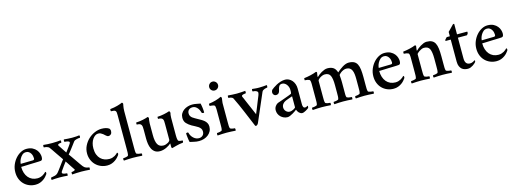

<svg xmlns="http://www.w3.org/2000/svg" viewBox="-8 -1501 6241 2330"><g transform="rotate(-15 3112.5 -336.0)"><path d="M226 -404Q197 -404 178 -386.5Q159 -369 147.5 -347.5Q136 -326 131.5 -306.5Q127 -287 128 -283Q130 -283 152 -283.5Q174 -284 200.5 -284.5Q227 -285 251 -285.5Q275 -286 281 -286Q301 -286 301 -307Q301 -320 297.5 -336.5Q294 -353 285 -368Q276 -383 261.5 -393.5Q247 -404 226 -404ZM240 -441Q286 -441 316 -425.5Q346 -410 364 -387.5Q382 -365 389 -341Q396 -317 396 -300Q396 -280 390.5 -268Q385 -256 371 -255Q361 -254 340.5 -253Q320 -252 295 -251.5Q270 -251 243 -250Q216 -249 192 -248Q168 -247 149.5 -246.5Q131 -246 124 -246Q124 -204 135 -170Q146 -136 166.5 -111.5Q187 -87 216 -74Q245 -61 280 -61Q301 -61 318.5 -66.5Q336 -72 350 -80Q364 -88 374 -97Q384 -106 390 -113Q392 -112 395.5 -108Q399 -104 399 -97Q399 -87 393 -79Q386 -69 373 -54Q360 -39 340.5 -25Q321 -11 295.5 -1.5Q270 8 239 8Q196 8 159 -7.5Q122 -23 95 -50.5Q68 -78 53 -116Q38 -154 38 -200Q38 -250 56 -293.5Q74 -337 103 -370Q132 -403 168 -422Q204 -441 240 -441Z M562 -428Q593 -428 623 -430Q653 -432 670 -434Q672 -430 672.5 -419Q673 -408 669 -403Q663 -403 656 -402.5Q649 -402 642 -400Q635 -398 630.5 -394.5Q626 -391 626 -385Q626 -380 633 -371L698 -273Q709 -288 721.5 -304.5Q734 -321 745 -336Q756 -351 763.5 -363Q771 -375 771 -381Q771 -389 762.5 -393.5Q754 -398 743.5 -400Q733 -402 723 -402.5Q713 -403 711 -403Q707 -409 707 -418Q707 -427 710 -434Q739 -432 760.5 -430Q782 -428 812 -428Q841 -428 867 -430Q893 -432 904 -434Q908 -428 908 -419Q908 -410 904 -403Q897 -403 886 -402Q875 -401 863.5 -398Q852 -395 841.5 -390.5Q831 -386 825 -378Q812 -360 796.5 -340Q781 -320 767 -301Q753 -282 740.5 -266.5Q728 -251 720 -242Q729 -230 747.5 -203.5Q766 -177 786 -148Q806 -119 823 -94.5Q840 -70 846 -63Q862 -42 883 -34.5Q904 -27 921 -27Q922 -26 922.5 -22Q923 -18 923 -13Q923 -8 922.5 -3Q922 2 920 3Q891 1 866.5 -0.5Q842 -2 814 -2Q782 -2 754.5 -0.5Q727 1 698 3Q696 -2 696 -14Q696 -26 699 -27Q704 -27 711.5 -28.5Q719 -30 726 -32Q733 -34 738 -37.5Q743 -41 743 -46Q743 -48 741.5 -50.5Q740 -53 738 -55Q723 -78 708 -100Q696 -119 683 -138.5Q670 -158 662 -170Q647 -149 627 -123Q607 -97 589 -69Q584 -63 583 -59Q582 -55 582 -51Q582 -43 588.5 -38.5Q595 -34 604.5 -32Q614 -30 624.5 -29Q635 -28 642 -27Q644 -26 644 -13.5Q644 -1 641 3Q614 1 593 -0.5Q572 -2 543 -2Q514 -2 489 -0.5Q464 1 440 3Q438 -2 438.5 -12.5Q439 -23 442 -27Q463 -30 489.5 -36.5Q516 -43 534 -65Q539 -70 553.5 -89.5Q568 -109 585 -132Q602 -155 617.5 -176Q633 -197 639 -204Q632 -215 614 -240.5Q596 -266 577 -294Q558 -322 541.5 -346.5Q525 -371 519 -378Q514 -386 505 -390.5Q496 -395 486.5 -398Q477 -401 467.5 -402Q458 -403 452 -403Q448 -405 448.5 -417Q449 -429 452 -434Q503 -428 562 -428Z M1290 -385Q1290 -360 1277 -346.5Q1264 -333 1247 -333Q1230 -333 1215.5 -347.5Q1201 -362 1188 -372Q1172 -384 1160 -389.5Q1148 -395 1129 -395Q1110 -395 1092 -383Q1074 -371 1059.5 -350Q1045 -329 1036.5 -300Q1028 -271 1028 -236Q1028 -190 1041 -157Q1054 -124 1075.5 -103Q1097 -82 1125.5 -72Q1154 -62 1185 -62Q1206 -62 1223 -67.5Q1240 -73 1253.5 -80.5Q1267 -88 1276.5 -97Q1286 -106 1292 -112Q1294 -111 1298 -107Q1302 -103 1302 -97Q1302 -93 1300 -88Q1298 -83 1296 -79Q1289 -69 1275.5 -54Q1262 -39 1242.5 -25Q1223 -11 1197.5 -1.5Q1172 8 1141 8Q1097 8 1059.5 -8Q1022 -24 995 -51.5Q968 -79 953 -116.5Q938 -154 938 -196Q938 -248 960.5 -293Q983 -338 1018.5 -371Q1054 -404 1098 -422.5Q1142 -441 1184 -441Q1215 -441 1238.5 -435Q1262 -429 1277 -418Q1282 -414 1286 -405Q1290 -396 1290 -385Z M1417 -549Q1417 -570 1415.5 -583Q1414 -596 1407 -603.5Q1400 -611 1387 -613.5Q1374 -616 1351 -616Q1350 -616 1349.5 -620Q1349 -624 1348.5 -629Q1348 -634 1348.5 -638.5Q1349 -643 1351 -644Q1402 -649 1442.5 -660.5Q1483 -672 1506 -683Q1510 -682 1514 -676.5Q1518 -671 1518 -666Q1515 -654 1513 -640Q1511 -628 1509 -612Q1507 -596 1507 -576V-122Q1507 -97 1507.5 -77Q1508 -57 1513 -44Q1515 -40 1523 -36.5Q1531 -33 1541.5 -31Q1552 -29 1562 -28Q1572 -27 1577 -27Q1581 -21 1581 -12Q1581 -3 1577 3Q1547 1 1519 -0.5Q1491 -2 1462 -2Q1432 -2 1405 -0.5Q1378 1 1348 3Q1345 -3 1344.5 -12Q1344 -21 1348 -27Q1353 -27 1363 -28Q1373 -29 1383 -31Q1393 -33 1401.5 -36.5Q1410 -40 1411 -44Q1416 -57 1416.5 -77Q1417 -97 1417 -122Z M1945 -297Q1945 -318 1944 -333Q1943 -348 1936.5 -358.5Q1930 -369 1916.5 -374Q1903 -379 1879 -379Q1878 -380 1878 -392Q1878 -404 1879 -405Q1922 -407 1963 -415.5Q2004 -424 2031 -434Q2036 -434 2040 -425Q2044 -416 2044 -412Q2041 -406 2038.5 -387.5Q2036 -369 2036 -351Q2036 -347 2036 -339Q2036 -331 2036 -323Q2036 -315 2036 -308.5Q2036 -302 2036 -301V-130Q2036 -120 2037 -101Q2038 -82 2044 -65Q2046 -59 2054.5 -56Q2063 -53 2072 -51.5Q2081 -50 2089 -50Q2097 -50 2098 -50Q2100 -49 2100.5 -45Q2101 -41 2101 -38Q2101 -36 2099.5 -30Q2098 -24 2094 -22Q2074 -21 2050 -16Q2026 -11 2005 -5.5Q1984 0 1970 4Q1956 8 1954 8Q1950 8 1947.5 2.5Q1945 -3 1945 -11V-47Q1945 -54 1943 -52Q1934 -43 1918.5 -33Q1903 -23 1884.5 -14Q1866 -5 1844.5 0.5Q1823 6 1802 6Q1763 6 1738.5 -11.5Q1714 -29 1700.5 -57Q1687 -85 1682 -118.5Q1677 -152 1677 -184V-297Q1677 -317 1675.5 -332.5Q1674 -348 1667.5 -358.5Q1661 -369 1648 -374Q1635 -379 1611 -379Q1610 -380 1610 -392Q1610 -404 1611 -405Q1655 -407 1695.5 -415.5Q1736 -424 1763 -434Q1767 -434 1771 -426.5Q1775 -419 1775 -415Q1772 -409 1770 -389Q1768 -369 1767 -351V-303V-205Q1767 -126 1788.5 -88Q1810 -50 1861 -50Q1876 -50 1891 -55Q1906 -60 1918 -67Q1930 -74 1937.5 -83Q1945 -92 1945 -99Z M2322 -440Q2352 -440 2373.5 -435Q2395 -430 2426 -425Q2429 -413 2431.5 -398.5Q2434 -384 2436 -368.5Q2438 -353 2439 -338Q2440 -323 2440 -312Q2440 -309 2436.5 -307.5Q2433 -306 2428 -306Q2419 -306 2410 -313Q2406 -328 2399 -344.5Q2392 -361 2380.5 -375Q2369 -389 2354 -398Q2339 -407 2320 -407Q2288 -407 2271 -390Q2254 -373 2254 -347Q2254 -327 2262 -313.5Q2270 -300 2282.5 -290Q2295 -280 2311.5 -271.5Q2328 -263 2344 -253Q2362 -243 2381.5 -232Q2401 -221 2418 -207Q2435 -193 2446 -173.5Q2457 -154 2457 -128Q2457 -96 2443.5 -70.5Q2430 -45 2407 -27Q2384 -9 2354.5 0.5Q2325 10 2292 10Q2258 10 2232 3Q2206 -4 2177 -9Q2174 -17 2171.5 -32.5Q2169 -48 2167 -65Q2165 -82 2163.5 -97Q2162 -112 2162 -120Q2164 -123 2169.5 -125Q2175 -127 2179 -127Q2187 -127 2191 -122Q2201 -80 2231.5 -52Q2262 -24 2299 -24Q2328 -24 2347 -42Q2366 -60 2366 -91Q2366 -113 2355.5 -128Q2345 -143 2328.5 -154.5Q2312 -166 2291.5 -176Q2271 -186 2250 -198Q2216 -218 2191.5 -244Q2167 -270 2167 -314Q2167 -344 2180.5 -367.5Q2194 -391 2216 -407Q2238 -423 2266 -431.5Q2294 -440 2322 -440Z M2578 -589Q2578 -612 2594 -628.5Q2610 -645 2633 -645Q2656 -645 2672.5 -628.5Q2689 -612 2689 -589Q2689 -566 2672.5 -550Q2656 -534 2633 -534Q2610 -534 2594 -550Q2578 -566 2578 -589ZM2685 -123Q2685 -99 2685.5 -78.5Q2686 -58 2691 -45Q2693 -41 2700.5 -37.5Q2708 -34 2718 -32Q2728 -30 2737.5 -29Q2747 -28 2751 -28Q2754 -23 2754.5 -12Q2755 -1 2751 3Q2721 1 2695 -0.5Q2669 -2 2640 -2Q2610 -2 2583 -0.5Q2556 1 2526 3Q2523 -1 2523 -12Q2523 -23 2526 -28Q2531 -28 2541 -29Q2551 -30 2561 -32Q2571 -34 2579.5 -37.5Q2588 -41 2589 -45Q2594 -58 2594.5 -78Q2595 -98 2595 -123V-290Q2595 -295 2595 -303Q2595 -311 2594 -320Q2593 -329 2592 -337.5Q2591 -346 2589 -351Q2586 -357 2576.5 -360.5Q2567 -364 2556.5 -365.5Q2546 -367 2537 -367.5Q2528 -368 2525 -368Q2523 -370 2522.5 -382Q2522 -394 2525 -397Q2568 -402 2610 -414Q2652 -426 2681 -441Q2685 -440 2689 -434Q2693 -428 2693 -425Q2693 -422 2691.5 -413.5Q2690 -405 2689 -395Q2688 -385 2686.5 -375.5Q2685 -366 2685 -362V-320Z M2881 -428Q2910 -428 2936 -430Q2962 -432 2989 -434Q2991 -429 2990.5 -417Q2990 -405 2986 -403Q2983 -403 2974.5 -402Q2966 -401 2957 -399Q2948 -397 2941.5 -393Q2935 -389 2935 -383V-376Q2940 -366 2947 -350Q2954 -334 2962 -314.5Q2970 -295 2979.5 -273.5Q2989 -252 2998 -231Q3019 -182 3043 -126Q3058 -162 3073 -199Q3086 -231 3100.5 -268Q3115 -305 3129 -338Q3137 -359 3137 -372Q3137 -380 3131 -386Q3125 -392 3116 -396Q3107 -400 3096 -401.5Q3085 -403 3075 -403Q3071 -409 3071 -418Q3071 -427 3075 -434Q3087 -433 3096.5 -432Q3106 -431 3115.5 -430Q3125 -429 3136.5 -428.5Q3148 -428 3163 -428Q3192 -428 3213 -430Q3234 -432 3259 -434Q3262 -429 3261 -417Q3260 -405 3256 -403Q3253 -403 3244 -401.5Q3235 -400 3224.5 -396.5Q3214 -393 3204 -386.5Q3194 -380 3189 -369Q3151 -278 3113 -193Q3075 -108 3037 -17Q3032 -4 3022 3.5Q3012 11 3006 11Q3001 11 2996 6Q2950 -103 2911.5 -195.5Q2873 -288 2829 -378Q2825 -387 2817 -392Q2809 -397 2800 -399.5Q2791 -402 2783 -402.5Q2775 -403 2771 -403Q2767 -410 2767.5 -418.5Q2768 -427 2771 -434Q2799 -432 2825 -430Q2851 -428 2881 -428Z M3447 -50Q3459 -50 3472 -54Q3485 -58 3496 -64Q3507 -70 3514 -76Q3521 -82 3521 -85V-223Q3503 -216 3476.5 -207.5Q3450 -199 3435 -192Q3410 -181 3395.5 -162Q3381 -143 3381 -118Q3382 -89 3401.5 -69.5Q3421 -50 3447 -50ZM3405 8Q3380 8 3358 -1.5Q3336 -11 3319.5 -27Q3303 -43 3294 -64Q3285 -85 3285 -109Q3285 -139 3302 -161.5Q3319 -184 3336 -190Q3355 -196 3380 -205Q3405 -214 3430 -223Q3455 -232 3477 -240Q3499 -248 3512 -254Q3521 -259 3521 -279V-305Q3521 -323 3515 -340Q3509 -357 3498.5 -371Q3488 -385 3473.5 -393.5Q3459 -402 3442 -402Q3416 -402 3404 -383Q3392 -364 3387 -333Q3378 -287 3338 -287Q3321 -287 3310 -300Q3299 -313 3299 -330Q3299 -335 3301.5 -344.5Q3304 -354 3308 -360Q3318 -369 3337 -382.5Q3356 -396 3380.5 -409Q3405 -422 3433.5 -431Q3462 -440 3491 -440Q3515 -440 3537 -429Q3559 -418 3575.5 -399Q3592 -380 3601.5 -353.5Q3611 -327 3611 -297V-97Q3611 -77 3617.5 -64Q3624 -51 3640 -51Q3652 -51 3660.5 -56.5Q3669 -62 3671 -64Q3674 -63 3675 -59.5Q3676 -56 3676 -53Q3676 -42 3672 -35Q3667 -31 3657.5 -24Q3648 -17 3636 -10.5Q3624 -4 3611.5 1Q3599 6 3589 6Q3578 6 3567.5 0.5Q3557 -5 3548.5 -13.5Q3540 -22 3534 -33Q3528 -44 3525 -54Q3521 -50 3506.5 -39.5Q3492 -29 3474 -18.5Q3456 -8 3437 0Q3418 8 3405 8Z M4022 -440Q4067 -440 4095 -421.5Q4123 -403 4137 -358Q4154 -373 4172.5 -387.5Q4191 -402 4211 -414Q4231 -426 4250.5 -433Q4270 -440 4288 -440Q4329 -440 4354.5 -427Q4380 -414 4394 -387Q4408 -360 4413 -319Q4418 -278 4418 -222V-123Q4418 -98 4418.5 -78Q4419 -58 4424 -44Q4425 -40 4433.5 -36.5Q4442 -33 4452.5 -31Q4463 -29 4473 -28Q4483 -27 4488 -27Q4492 -21 4491.5 -12Q4491 -3 4488 3Q4457 1 4429.5 -0.5Q4402 -2 4372 -2Q4343 -2 4317.5 -0.5Q4292 1 4263 3Q4259 -3 4259 -12Q4259 -21 4263 -27Q4268 -27 4277 -28Q4286 -29 4295.5 -31Q4305 -33 4313 -36.5Q4321 -40 4322 -44Q4327 -58 4327.5 -78Q4328 -98 4328 -124V-224Q4328 -258 4324.5 -286Q4321 -314 4311.5 -334.5Q4302 -355 4285 -366Q4268 -377 4241 -377Q4224 -377 4206.5 -369.5Q4189 -362 4175.5 -352.5Q4162 -343 4153.5 -333.5Q4145 -324 4145 -319L4146 -315V-309Q4148 -292 4149 -270Q4150 -248 4150 -231V-124Q4150 -98 4150 -78Q4150 -58 4155 -44Q4156 -40 4164 -36.5Q4172 -33 4182.5 -31Q4193 -29 4203 -28Q4213 -27 4218 -27Q4222 -21 4221.5 -12Q4221 -3 4218 3Q4188 1 4160.5 -0.5Q4133 -2 4103 -2Q4074 -2 4048.5 -0.5Q4023 1 3992 3Q3989 -3 3988.5 -12Q3988 -21 3992 -27Q3997 -27 4006.5 -28Q4016 -29 4026 -31Q4036 -33 4044 -36.5Q4052 -40 4053 -44Q4058 -58 4058.5 -78Q4059 -98 4059 -124V-220Q4059 -301 4041 -339Q4023 -377 3973 -377Q3957 -377 3940.5 -370.5Q3924 -364 3910.5 -355Q3897 -346 3889 -336.5Q3881 -327 3881 -321V-124Q3881 -100 3881.5 -79Q3882 -58 3887 -44Q3889 -40 3896.5 -36.5Q3904 -33 3914 -31Q3924 -29 3933.5 -28Q3943 -27 3948 -27Q3952 -21 3951.5 -12Q3951 -3 3948 3Q3917 1 3891 -0.5Q3865 -2 3835 -2Q3806 -2 3778.5 -0.5Q3751 1 3721 3Q3717 -3 3717 -12Q3717 -21 3721 -27Q3726 -27 3735.5 -28Q3745 -29 3755.5 -31Q3766 -33 3774.5 -36.5Q3783 -40 3784 -44Q3789 -58 3789.5 -78Q3790 -98 3790 -124V-288Q3790 -293 3790 -301.5Q3790 -310 3789.5 -319.5Q3789 -329 3787.5 -338Q3786 -347 3784 -351Q3781 -358 3772 -361.5Q3763 -365 3752 -367Q3741 -369 3732 -369.5Q3723 -370 3720 -370Q3719 -371 3719 -383.5Q3719 -396 3720 -397Q3763 -402 3805 -412Q3847 -422 3876 -434Q3881 -434 3885 -430.5Q3889 -427 3889 -425Q3889 -422 3887.5 -414.5Q3886 -407 3884.5 -398.5Q3883 -390 3882.5 -382.5Q3882 -375 3882 -373Q3882 -368 3884 -368Q3885 -368 3888 -371Q3897 -380 3912 -392Q3927 -404 3945 -414.5Q3963 -425 3983 -432.5Q4003 -440 4022 -440Z M4724 -404Q4695 -404 4676 -386.5Q4657 -369 4645.5 -347.5Q4634 -326 4629.5 -306.5Q4625 -287 4626 -283Q4628 -283 4650 -283.5Q4672 -284 4698.5 -284.5Q4725 -285 4749 -285.5Q4773 -286 4779 -286Q4799 -286 4799 -307Q4799 -320 4795.5 -336.5Q4792 -353 4783 -368Q4774 -383 4759.5 -393.5Q4745 -404 4724 -404ZM4738 -441Q4784 -441 4814 -425.5Q4844 -410 4862 -387.5Q4880 -365 4887 -341Q4894 -317 4894 -300Q4894 -280 4888.5 -268Q4883 -256 4869 -255Q4859 -254 4838.5 -253Q4818 -252 4793 -251.5Q4768 -251 4741 -250Q4714 -249 4690 -248Q4666 -247 4647.5 -246.5Q4629 -246 4622 -246Q4622 -204 4633 -170Q4644 -136 4664.5 -111.5Q4685 -87 4714 -74Q4743 -61 4778 -61Q4799 -61 4816.5 -66.5Q4834 -72 4848 -80Q4862 -88 4872 -97Q4882 -106 4888 -113Q4890 -112 4893.5 -108Q4897 -104 4897 -97Q4897 -87 4891 -79Q4884 -69 4871 -54Q4858 -39 4838.5 -25Q4819 -11 4793.5 -1.5Q4768 8 4737 8Q4694 8 4657 -7.5Q4620 -23 4593 -50.5Q4566 -78 4551 -116Q4536 -154 4536 -200Q4536 -250 4554 -293.5Q4572 -337 4601 -370Q4630 -403 4666 -422Q4702 -441 4738 -441Z M5267 -440Q5308 -440 5333.5 -427Q5359 -414 5373 -387Q5387 -360 5392 -319Q5397 -278 5397 -222V-123Q5397 -98 5397.5 -78Q5398 -58 5403 -44Q5405 -40 5413 -36.5Q5421 -33 5431.5 -31Q5442 -29 5452 -28Q5462 -27 5467 -27Q5471 -21 5471 -12Q5471 -3 5467 3Q5437 1 5409.5 -0.5Q5382 -2 5352 -2Q5322 -2 5297 -0.5Q5272 1 5241 3Q5237 -3 5237 -12Q5237 -21 5241 -27Q5246 -27 5255.5 -28Q5265 -29 5275 -31Q5285 -33 5292.5 -36.5Q5300 -40 5301 -44Q5306 -58 5306.5 -78Q5307 -98 5307 -124V-218Q5307 -301 5289 -339Q5271 -377 5218 -377Q5204 -377 5187.5 -370Q5171 -363 5157 -353.5Q5143 -344 5134 -335Q5125 -326 5125 -321V-124Q5125 -100 5125.5 -79Q5126 -58 5131 -44Q5133 -40 5140.5 -36.5Q5148 -33 5158 -31Q5168 -29 5177.5 -28Q5187 -27 5192 -27Q5196 -21 5195.5 -12Q5195 -3 5192 3Q5161 1 5135 -0.5Q5109 -2 5079 -2Q5050 -2 5022.5 -0.5Q4995 1 4965 3Q4961 -3 4961 -12Q4961 -21 4965 -27Q4970 -27 4979.5 -28Q4989 -29 4999.5 -31Q5010 -33 5018.5 -36.5Q5027 -40 5028 -44Q5033 -58 5033.5 -78Q5034 -98 5034 -124V-288Q5034 -293 5034 -301.5Q5034 -310 5033.5 -319.5Q5033 -329 5031.5 -338Q5030 -347 5028 -351Q5025 -358 5016 -361.5Q5007 -365 4996 -367Q4985 -369 4976 -369.5Q4967 -370 4964 -370Q4963 -371 4963 -383.5Q4963 -396 4964 -397Q5007 -402 5049 -412Q5091 -422 5120 -434Q5125 -434 5129 -430.5Q5133 -427 5133 -425Q5133 -422 5131.5 -414Q5130 -406 5129 -396.5Q5128 -387 5127 -379Q5126 -371 5126 -369Q5126 -365 5128 -365Q5130 -365 5132 -367Q5140 -376 5155.5 -388.5Q5171 -401 5190 -412.5Q5209 -424 5229 -432Q5249 -440 5267 -440Z M5774 -431Q5778 -431 5778.5 -427.5Q5779 -424 5779 -419Q5779 -412 5774.5 -403.5Q5770 -395 5763 -389H5649V-129Q5649 -49 5712 -49Q5733 -49 5751 -59Q5769 -69 5773 -72Q5778 -70 5778 -64Q5778 -59 5776 -54Q5774 -49 5772 -47Q5768 -42 5758 -33Q5748 -24 5734.5 -15Q5721 -6 5704.5 0.5Q5688 7 5670 7Q5650 7 5630 1.5Q5610 -4 5594.5 -17.5Q5579 -31 5569 -54Q5559 -77 5559 -112V-389H5497Q5495 -389 5493.5 -393Q5492 -397 5492 -399Q5493 -402 5497 -406.5Q5501 -411 5505.5 -416Q5510 -421 5514.5 -425.5Q5519 -430 5520 -431H5559V-486Q5568 -495 5579 -506Q5590 -517 5600.5 -528Q5611 -539 5619 -547.5Q5627 -556 5631 -560Q5636 -564 5642.5 -564Q5649 -564 5649 -560V-431Z M6018 -404Q5989 -404 5970 -386.5Q5951 -369 5939.5 -347.5Q5928 -326 5923.5 -306.5Q5919 -287 5920 -283Q5922 -283 5944 -283.5Q5966 -284 5992.5 -284.5Q6019 -285 6043 -285.5Q6067 -286 6073 -286Q6093 -286 6093 -307Q6093 -320 6089.5 -336.5Q6086 -353 6077 -368Q6068 -383 6053.5 -393.5Q6039 -404 6018 -404ZM6032 -441Q6078 -441 6108 -425.5Q6138 -410 6156 -387.5Q6174 -365 6181 -341Q6188 -317 6188 -300Q6188 -280 6182.5 -268Q6177 -256 6163 -255Q6153 -254 6132.5 -253Q6112 -252 6087 -251.5Q6062 -251 6035 -250Q6008 -249 5984 -248Q5960 -247 5941.5 -246.5Q5923 -246 5916 -246Q5916 -204 5927 -170Q5938 -136 5958.5 -111.5Q5979 -87 6008 -74Q6037 -61 6072 -61Q6093 -61 6110.5 -66.5Q6128 -72 6142 -80Q6156 -88 6166 -97Q6176 -106 6182 -113Q6184 -112 6187.5 -108Q6191 -104 6191 -97Q6191 -87 6185 -79Q6178 -69 6165 -54Q6152 -39 6132.5 -25Q6113 -11 6087.5 -1.5Q6062 8 6031 8Q5988 8 5951 -7.5Q5914 -23 5887 -50.5Q5860 -78 5845 -116Q5830 -154 5830 -200Q5830 -250 5848 -293.5Q5866 -337 5895 -370Q5924 -403 5960 -422Q5996 -441 6032 -441Z"/></g></svg>

Font: Vermiglione Medium
Style: Regular
Weight: 500
Version: Version 1.000